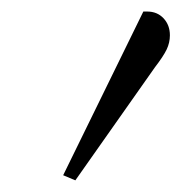

<svg xmlns="http://www.w3.org/2000/svg" viewBox="-20 -722 313 331"><path d="M88.9 -419.9 227.1 -702.1H233.9Q251 -702.1 262 -690.4Q272.9 -678.7 272.9 -661.1Q272.9 -648.4 267.3 -636.7Q261.7 -625 247.1 -606L109.9 -411.1Z"/></svg>

Font: Dihjauti S
Style: Bold Italic
Weight: 700
Italic angle: -9°
Designer: T. Christopher White
Version: Version 3.0.0